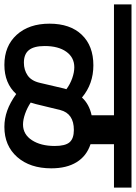

<svg xmlns="http://www.w3.org/2000/svg" viewBox="86 -786 620 876"><g transform="rotate(90 396.0 -348.0)"><path d="M616 -558V-451Q670 -433 698 -387.5Q726 -342 726 -272Q726 -175 674.5 -116.5Q623 -58 537 -58Q499 -58 462.5 -71Q426 -84 387 -112Q338 -58 254 -58Q168 -58 117 -114Q66 -170 66 -264Q66 -358 116.5 -411Q167 -464 256 -464Q341 -464 403 -412Q433 -445 484 -456V-558H-22V-638H814V-558ZM362 -331 365 -341Q342 -358 315 -367.5Q288 -377 265 -377Q220 -377 194 -340.5Q168 -304 168 -242Q168 -193 186.5 -170Q205 -147 244 -147Q277 -147 302 -164Q327 -181 336 -220ZM624 -288Q624 -336 607 -355.5Q590 -375 551 -375Q476 -375 460 -313L433 -202Q429 -186 426 -178Q450 -162 477 -152.5Q504 -143 526 -143Q571 -143 597.5 -183.5Q624 -224 624 -288Z"/></g></svg>

Font: AmikoBold
Style: Bold
Weight: 700
Designer: Pablo Impallari, Rodrigo Fuenzalida, Andres Torresi
Foundry: Impallari Type
Version: Version 1.000; ttfautohint (v1.3)